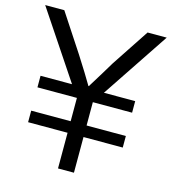

<svg xmlns="http://www.w3.org/2000/svg" viewBox="-113 -820 814 909"><g transform="rotate(15 294.0 -365.5)"><path d="M-3.9 -731.4H89.8L210.9 -546.9Q264.6 -462.9 293 -414.1H294.9Q344.7 -494.1 376 -546.9L498 -731.4H591.8L372.1 -402.3H525.4V-345.7H333V-231.4H525.4V-174.8H333V0H254.9V-174.8H61.5V-231.4H254.9V-345.7H61.5V-402.3H215.8Z"/></g></svg>

Font: Batunionen A1
Style: Regular
Weight: 400
Designer: HanYang I&C Co.,Ltd.
Foundry: HanYang I&C Co.,Ltd.
Version: Version 2.50; ttfautohint (v1.6)